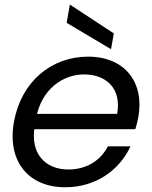

<svg xmlns="http://www.w3.org/2000/svg" viewBox="-20 -802 660 831"><path d="M111.1 -242.9H565.8C571.5 -261.6 575.5 -277.7 579 -296.9C605.1 -445.4 520.4 -556.8 361.4 -556.8C201.6 -556.8 71.4 -447.8 40.4 -274.5C9.4 -101.3 105.9 8.5 261.9 8.5C398.2 8.5 499.1 -69 544.7 -168.6H446.9C416.9 -110 357.7 -68.4 275.5 -68.4C178.2 -68.4 109.2 -135.3 130.4 -254.9L136.1 -290.1C158.1 -412.5 249 -479.9 344.1 -479.9C437.7 -479.9 507.4 -420.5 487 -309.2H124.1ZM268.6 -703.2 460.6 -589 472.6 -657.4 282.4 -782.3Z"/></svg>

Font: Poppins Devanagari Thin
Style: Italic
Weight: 100
Italic angle: -10°
Designer: Ninad Kale (Devanagari), Jonny Pinhorn (Latin)
Foundry: Indian Type Foundry
Version: 4.005